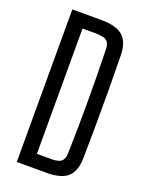

<svg xmlns="http://www.w3.org/2000/svg" viewBox="-150 -873 718 946"><g transform="rotate(20 209.0 -400.0)"><path d="M60.5 0V-800H211.5Q291.5 -800 326.5 -769Q361.5 -738 362.5 -667Q364 -572 364.5 -486Q365 -400 364.5 -314.2Q364 -228.5 362.5 -133.5Q361.5 -62 327.5 -31Q293.5 0 217 0ZM140 -71.5H217Q253.5 -71.5 268.2 -84.2Q283 -97 283.5 -127Q285.5 -204 286.2 -270.5Q287 -337 287 -400.2Q287 -463.5 286.2 -530Q285.5 -596.5 283.5 -673.5Q283 -703.5 267 -716Q251 -728.5 211.5 -728.5H140Z"/></g></svg>

Font: Big Shoulders Text Thin
Style: Regular
Weight: 400
Version: Version 2.002